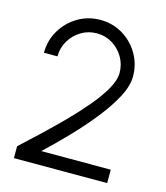

<svg xmlns="http://www.w3.org/2000/svg" viewBox="-108 -795 757 878"><g transform="rotate(15 271.0 -356.5)"><path d="M40 0V-56Q82.5 -95.5 132 -142Q181.5 -188.5 229.8 -237.5Q278 -286.5 318 -334.2Q358 -382 382 -424.8Q406 -467.5 406 -501Q406 -541.5 386.2 -575.2Q366.5 -609 333.2 -629.2Q300 -649.5 259.5 -649.5Q219 -649.5 185.5 -629.2Q152 -609 132 -575.2Q112 -541.5 112 -501H48Q48 -560 76.8 -608Q105.5 -656 153.5 -684.5Q201.5 -713 259.5 -713Q317.5 -713 365.2 -684.5Q413 -656 441.2 -607.8Q469.5 -559.5 469.5 -501Q469.5 -456 439.8 -400.5Q410 -345 362.2 -285.5Q314.5 -226 259.2 -168.8Q204 -111.5 152.5 -63.5H481.5V0Z"/></g></svg>

Font: Urbanist Light
Style: Regular
Weight: 300
Designer: Corey Hu
Foundry: Corey Hu
Version: Version 1.330; ttfautohint (v1.8.4.7-5d5b)